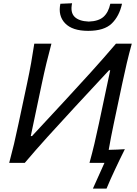

<svg xmlns="http://www.w3.org/2000/svg" viewBox="-20 -974 822 1148"><path d="M507 -789.5Q412.5 -789.5 369.2 -834.8Q326 -880 341 -951.5L411 -954.5Q399.5 -900.5 425.5 -874Q451.5 -847.5 510.5 -845Q569.5 -847 599 -873.5Q628.5 -900 639.5 -951.5H709.5Q693.5 -877.5 648.2 -833.5Q603 -789.5 507 -789.5ZM35 0Q51 -59.5 64 -114.2Q77 -169 91 -236L141.5 -473Q156 -541 166 -597Q176 -653 185 -713H287.5Q271.5 -653.5 258 -597.8Q244.5 -542 230 -473.5L164 -160.5H171.5L370.5 -375Q446 -456.5 522 -540.5Q598 -624.5 673.5 -713H768Q751.5 -653 738.2 -597Q725 -541 710.5 -472.5L660.5 -236Q651 -192 643.8 -153.8Q636.5 -115.5 630 -78Q655 -78.5 679.8 -79.5Q704.5 -80.5 726.5 -82Q694 -17 667.5 40Q654.5 68 641.5 96.5Q628.5 125 617 153.5H535.5L604.5 0H515Q531.5 -59.5 544.5 -114.5Q557.5 -169.5 571.5 -235.5L639 -554H632L429 -335.5Q337 -236 264.2 -155.5Q191.5 -75 128 0Z"/></svg>

Font: Commissioner Flair
Style: Italic
Weight: 400
Italic angle: -12°
Designer: Kostas Bartsokas
Foundry: Kostas Bartsokas
Version: Version 1.000; ttfautohint (v1.8.3)